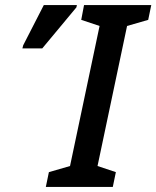

<svg xmlns="http://www.w3.org/2000/svg" viewBox="-20 -734 614 754"><path d="M160 0 172 -58 255 -82 371 -632 299 -656 310 -714H574L562 -656L479 -632L363 -82L435 -58L423 0ZM68 -544 71 -556 152 -714H282L280 -705L146 -544Z"/></svg>

Font: Noto Sans ExtraCondensed SemiBold
Style: Italic
Weight: 600
Width: 2
Italic angle: -12°
Designer: Monotype Design Team
Foundry: Monotype Imaging Inc.
Version: Version 2.013; ttfautohint (v1.8.4.7-5d5b)